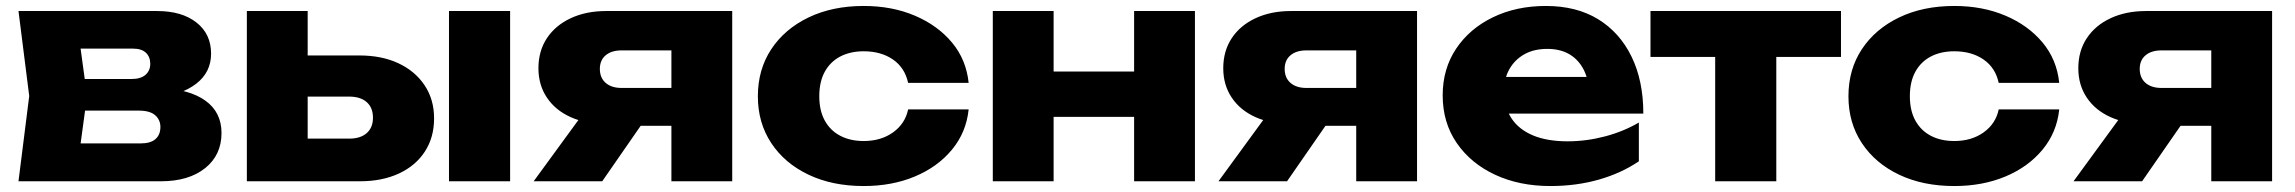

<svg xmlns="http://www.w3.org/2000/svg" viewBox="-20 -608 7697 644"><path d="M42 0 78 -286 42 -571H507Q590 -571 639 -532.5Q688 -494 688 -428Q688 -366 638.5 -327.5Q589 -289 502 -280L515 -313Q616 -309 669.5 -270Q723 -231 723 -162Q723 -88 668 -44Q613 0 520 0ZM239 -43 160 -127H452Q485 -127 501.5 -141.5Q518 -156 518 -182Q518 -206 500.5 -221.5Q483 -237 445 -237H200V-343H421Q452 -343 468 -357Q484 -371 484 -394Q484 -417 469.5 -431Q455 -445 425 -445H161L239 -528L272 -286Z M1486 -571H1691V0H1486ZM808 0V-571H1012V-50L949 -143H1151Q1189 -143 1210 -161.5Q1231 -180 1231 -213Q1231 -247 1210 -265.5Q1189 -284 1151 -284H948V-422H1185Q1261 -422 1317 -395.5Q1373 -369 1404.5 -321.5Q1436 -274 1436 -211Q1436 -147 1405 -99.5Q1374 -52 1318 -26Q1262 0 1188 0Z M2288 -313V-186H2015L2013 -192Q1946 -192 1894.5 -215Q1843 -238 1814.5 -280.5Q1786 -323 1786 -379Q1786 -437 1814.5 -480Q1843 -523 1894.5 -547Q1946 -571 2013 -571H2436V0H2232V-521L2288 -439H2065Q2031 -439 2011.5 -422.5Q1992 -406 1992 -377Q1992 -347 2011.5 -330Q2031 -313 2065 -313ZM2185 -267 2000 0H1770L1965 -267Z M3229 -241Q3221 -164 3173 -106Q3125 -48 3048.5 -16Q2972 16 2877 16Q2772 16 2692 -22Q2612 -60 2567 -128Q2522 -196 2522 -285Q2522 -375 2567 -443Q2612 -511 2692 -549.5Q2772 -588 2877 -588Q2972 -588 3048.5 -555.5Q3125 -523 3173 -465.5Q3221 -408 3229 -330H3026Q3015 -381 2975 -408.5Q2935 -436 2877 -436Q2832 -436 2798.5 -418.5Q2765 -401 2746.5 -367.5Q2728 -334 2728 -285Q2728 -237 2746.5 -203.5Q2765 -170 2798.5 -152.5Q2832 -135 2877 -135Q2935 -135 2975.5 -164Q3016 -193 3026 -241Z M3310 -571H3514V0H3310ZM3784 -571H3988V0H3784ZM3428 -368H3861V-216H3428Z M4585 -313V-186H4312L4310 -192Q4243 -192 4191.5 -215Q4140 -238 4111.5 -280.5Q4083 -323 4083 -379Q4083 -437 4111.5 -480Q4140 -523 4191.5 -547Q4243 -571 4310 -571H4733V0H4529V-521L4585 -439H4362Q4328 -439 4308.5 -422.5Q4289 -406 4289 -377Q4289 -347 4308.5 -330Q4328 -313 4362 -313ZM4482 -267 4297 0H4067L4262 -267Z M5180 16Q5076 16 4994.5 -22Q4913 -60 4866 -128.5Q4819 -197 4819 -288Q4819 -377 4864 -444.5Q4909 -512 4987.5 -550Q5066 -588 5165 -588Q5268 -588 5340.5 -543.5Q5413 -499 5452.5 -418Q5492 -337 5492 -227H4984V-350H5377L5310 -307Q5306 -351 5288 -381.5Q5270 -412 5240.5 -428Q5211 -444 5170 -444Q5125 -444 5093 -426Q5061 -408 5043 -376.5Q5025 -345 5025 -303Q5025 -249 5049.5 -211.5Q5074 -174 5121.5 -154Q5169 -134 5238 -134Q5301 -134 5363.5 -150.5Q5426 -167 5477 -197V-67Q5418 -27 5342.5 -5.5Q5267 16 5180 16Z M5733 -501H5938V0H5733ZM5516 -571H6155V-417H5516Z M6887 -241Q6879 -164 6831 -106Q6783 -48 6706.5 -16Q6630 16 6535 16Q6430 16 6350 -22Q6270 -60 6225 -128Q6180 -196 6180 -285Q6180 -375 6225 -443Q6270 -511 6350 -549.5Q6430 -588 6535 -588Q6630 -588 6706.5 -555.5Q6783 -523 6831 -465.5Q6879 -408 6887 -330H6684Q6673 -381 6633 -408.5Q6593 -436 6535 -436Q6490 -436 6456.5 -418.5Q6423 -401 6404.5 -367.5Q6386 -334 6386 -285Q6386 -237 6404.5 -203.5Q6423 -170 6456.5 -152.5Q6490 -135 6535 -135Q6593 -135 6633.5 -164Q6674 -193 6684 -241Z M7453 -313V-186H7180L7178 -192Q7111 -192 7059.5 -215Q7008 -238 6979.5 -280.5Q6951 -323 6951 -379Q6951 -437 6979.5 -480Q7008 -523 7059.5 -547Q7111 -571 7178 -571H7601V0H7397V-521L7453 -439H7230Q7196 -439 7176.5 -422.5Q7157 -406 7157 -377Q7157 -347 7176.5 -330Q7196 -313 7230 -313ZM7350 -267 7165 0H6935L7130 -267Z"/></svg>

Font: Unbounded
Style: Bold
Weight: 700
Designer: Luke Prowse, Jean-Baptiste Morizot, Fátima Lázaro, Florian Runge
Foundry: NaN
Version: Version 1.700